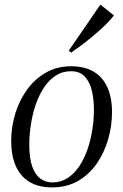

<svg xmlns="http://www.w3.org/2000/svg" viewBox="-20 -803 534 833"><path d="M288.5 -515.5Q347 -515.5 386.5 -492Q426 -468.5 446 -424Q466 -379.5 466 -316Q466 -256.5 449.2 -198.5Q432.5 -140.5 399.8 -93.2Q367 -46 318.5 -18Q270 10 206.5 10Q147 10 107.2 -14.2Q67.5 -38.5 48 -83.8Q28.5 -129 28.5 -191.5Q28.5 -251.5 46 -309.2Q63.5 -367 97.2 -413.8Q131 -460.5 179.2 -488Q227.5 -515.5 288.5 -515.5ZM288 -494Q251 -494 221.8 -475Q192.5 -456 170.8 -423.2Q149 -390.5 135 -349.2Q121 -308 114 -262.8Q107 -217.5 107 -174Q107 -115 120.2 -79.2Q133.5 -43.5 156.2 -27.5Q179 -11.5 207.5 -11.5Q244 -11.5 273.2 -30.5Q302.5 -49.5 324 -81.8Q345.5 -114 359.5 -154.8Q373.5 -195.5 380.5 -239.8Q387.5 -284 387.5 -326.5Q387.5 -370.5 378.8 -408.5Q370 -446.5 348.5 -470.2Q327 -494 288 -494ZM278.5 -583.5 415.5 -783 474.5 -736Q462 -720.5 446.8 -704.5Q431.5 -688.5 413.2 -672.2Q395 -656 375 -639.5Q355 -623 333.2 -606.8Q311.5 -590.5 288.5 -574.5Z"/></svg>

Font: Merriweather 144pt Light
Style: Italic
Weight: 300
Italic angle: -7.8°
Version: Version 2.101